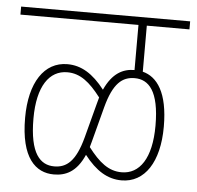

<svg xmlns="http://www.w3.org/2000/svg" viewBox="-44 -666 634 619"><g transform="rotate(5 273.5 -357.0)"><path d="M0 -596H382V-450C345 -450 311 -433 286 -378C248 -427 210 -450 165 -450C90 -450 44 -380 44 -266C44 -136 93 -92 152 -92C190 -92 225 -107 250 -164C288 -115 326 -92 371 -92C446 -92 492 -162 492 -276C492 -387 456 -435 409 -447V-596H547V-622H0ZM265 -208 295 -322C316 -401 345 -424 385 -424C430 -424 465 -390 465 -277C465 -171 427 -118 369 -118C327 -118 296 -143 260 -190C262 -196 263 -202 265 -208ZM71 -266C71 -371 109 -424 167 -424C209 -424 240 -399 276 -352C274 -345 272 -338 270 -330L241 -220C220 -141 191 -118 151 -118C106 -118 71 -152 71 -266Z"/></g></svg>

Font: Noto Sans Devanagari UI ExtraCondensed Thin
Style: Regular
Weight: 100
Width: 2
Designer: Jelle Bosma - Monotype Design Team
Foundry: Monotype Imaging Inc.
Version: Version 2.004